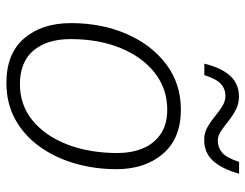

<svg xmlns="http://www.w3.org/2000/svg" viewBox="-104 -659 772 604"><g transform="rotate(90 282.0 -357.0)"><path d="M240.7 8.8Q148.4 8.8 100.6 -47.1Q52.7 -103 52.7 -194.3Q52.7 -290.5 86.7 -368.9Q120.6 -447.3 181.9 -493.7Q243.2 -540 325.2 -540Q415.5 -540 463.9 -483.6Q512.2 -427.2 512.2 -336.9Q512.2 -269.5 494.4 -207.5Q476.6 -145.5 441.9 -96.7Q407.2 -47.9 356.7 -19.5Q306.2 8.8 240.7 8.8ZM245.1 -33.7Q310.5 -33.7 359.1 -73.5Q407.7 -113.3 434.6 -182.9Q461.4 -252.4 461.4 -341.3Q461.4 -384.3 447 -419.7Q432.6 -455.1 402.1 -476.1Q371.6 -497.1 324.7 -497.1Q259.8 -497.1 209.7 -458.3Q159.7 -419.4 131.3 -350.8Q103 -282.2 103 -192.9Q103 -119.1 138.9 -76.4Q174.8 -33.7 245.1 -33.7ZM180.2 -613.8Q193.4 -667.5 218.5 -695.1Q243.7 -722.7 284.2 -722.7Q307.1 -722.7 325.9 -712.6Q344.7 -702.6 361.1 -689.5Q377.4 -676.3 392.3 -666.3Q407.2 -656.2 422.4 -656.2Q443.8 -656.2 460 -669.7Q476.1 -683.1 489.3 -723.1H526.4Q511.7 -669.9 486.3 -641.6Q460.9 -613.3 419.4 -613.3Q398.4 -613.3 380.6 -623.3Q362.8 -633.3 346.9 -646.5Q331.1 -659.7 314.9 -669.9Q298.8 -680.2 280.8 -680.2Q260.3 -680.2 244.4 -666.3Q228.5 -652.3 216.3 -613.8Z"/></g></svg>

Font: Open Sans Light
Style: Italic
Weight: 300
Italic angle: -12°
Designer: Monotype Design Team
Foundry: Monotype Imaging Inc.
Version: Version 3.003; ttfautohint (v1.8.4)